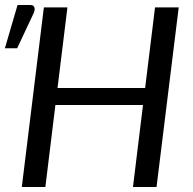

<svg xmlns="http://www.w3.org/2000/svg" viewBox="-32 -746 769 766"><path d="M681 -716.5 592.5 0H498.5L538.5 -327H189L149 0H55L143 -716.5H237L197.5 -395H547L586.5 -716.5ZM-12.5 -553.5 38 -726H89Q101.5 -726 105 -717.2Q108.5 -708.5 102.5 -694L36.5 -553.5Z"/></svg>

Font: Lato 2
Style: Italic
Weight: 400
Italic angle: -7°
Designer: Lukasz Dziedzic with Adam Twardoch and Botio Nikoltchev
Foundry: tyPoland Lukasz Dziedzic
Version: Version 2.015; 2015-08-06; http://www.latofonts.com/